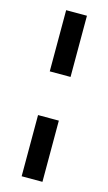

<svg xmlns="http://www.w3.org/2000/svg" viewBox="-112 -726 443 785"><g transform="rotate(15 110.0 -333.5)"><path d="M154 -426H66V-685H154ZM154 18H66V-241H154Z"/></g></svg>

Font: STIX MathJax Latin
Style: Bold Italic
Weight: 700
Italic angle: -16.33°
Designer: MicroPress Inc., with final additions and corrections provided by Coen Hoffman, Elsevier (retired)
Version: Version 1.1.1